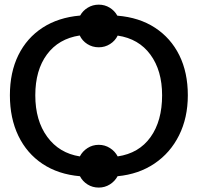

<svg xmlns="http://www.w3.org/2000/svg" viewBox="-20 -765 867 842"><path d="M23.4 -347.2Q23.4 -447.8 60.5 -523.2Q97.7 -598.6 166.7 -643.6Q235.8 -688.5 331.5 -696.8Q343.3 -718.3 365 -731.4Q386.7 -744.6 413.1 -744.6Q439.5 -744.6 460.9 -731.4Q482.4 -718.3 494.6 -696.3Q590.8 -688.5 659.9 -643.3Q729 -598.1 766.4 -522.7Q803.7 -447.3 803.7 -347.2Q803.7 -249 765.4 -171.9Q727.1 -94.7 657.7 -47.9Q588.4 -1 495.6 7.8Q483.9 29.8 461.9 43.7Q439.9 57.6 413.1 57.6Q385.7 57.6 364 43.9Q342.3 30.3 330.6 7.8Q235.4 -0.5 166.5 -46.4Q97.7 -92.3 60.5 -169.4Q23.4 -246.6 23.4 -347.2ZM134.8 -347.2Q134.8 -236.3 187.3 -164.8Q239.7 -93.3 330.1 -79.1Q341.8 -101.6 363.8 -115.7Q385.7 -129.9 413.1 -129.9Q439.9 -129.9 462.2 -115.7Q484.4 -101.6 496.1 -79.1Q589.4 -92.8 640.1 -163.6Q690.9 -234.4 690.9 -347.2Q690.9 -455.6 639.6 -525.4Q588.4 -595.2 496.1 -608.9Q484.9 -585.9 462.6 -571.8Q440.4 -557.6 413.1 -557.6Q385.3 -557.6 363 -571.8Q340.8 -585.9 329.6 -609.4Q236.8 -595.2 185.8 -526.1Q134.8 -457 134.8 -347.2Z"/></svg>

Font: Arimo Medium
Style: Regular
Weight: 500
Designer: Steve Matteson
Foundry: Monotype Imaging Inc.
Version: Version 1.33